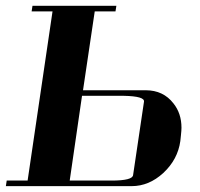

<svg xmlns="http://www.w3.org/2000/svg" viewBox="-20 -635 682 655"><path d="M0 0 2.9 -19H74.2L159.2 -596.2H87.9L90.8 -615.2H377L374 -596.2H303.2L263.2 -327.1H477.1Q537.1 -327.1 571.8 -282.2Q599.1 -248 599.1 -199.2Q599.1 -190.4 597.2 -172.9L595.2 -153.8Q586.4 -90.8 537.1 -44.9Q488.3 0 429.2 0ZM217.8 -19H360.8Q432.6 -19 434.1 -38.1L471.2 -288.1Q474.1 -306.6 402.8 -308.1H259.8Z"/></svg>

Font: Hjet
Style: Italic
Weight: 400
Designer: T. Christopher White
Version: Version 1.2